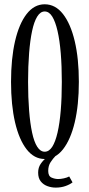

<svg xmlns="http://www.w3.org/2000/svg" viewBox="-20 -731 417 896"><path d="M188.5 11Q139.5 11 104.2 -34.2Q69 -79.5 50.2 -160.2Q31.5 -241 31.5 -349Q31.5 -457.5 50.2 -538.8Q69 -620 104.2 -665.5Q139.5 -711 188.5 -711Q238.5 -711 274 -665.5Q309.5 -620 328.8 -538.8Q348 -457.5 348 -349Q348 -241 328.8 -160.2Q309.5 -79.5 274 -34.2Q238.5 11 188.5 11ZM188.5 -23Q209 -23 223.8 -46Q238.5 -69 248.5 -112.2Q258.5 -155.5 263.5 -215.5Q268.5 -275.5 268.5 -349Q268.5 -422.5 263.5 -482.8Q258.5 -543 248.5 -586.5Q238.5 -630 223.8 -653.8Q209 -677.5 188.5 -677.5Q168.5 -677.5 153.8 -653.8Q139 -630 129.8 -586.5Q120.5 -543 115.8 -482.8Q111 -422.5 111 -349Q111 -275.5 115.8 -215.5Q120.5 -155.5 129.8 -112.2Q139 -69 153.8 -46Q168.5 -23 188.5 -23ZM240 144.5Q220 144.5 201 137.5Q182 130.5 170 115.2Q158 100 158 74.5Q158 51 170 33.5Q182 16 197.8 4Q213.5 -8 225 -14L239 -3Q228 8 216.5 25.2Q205 42.5 205 66.5Q205 91 220.8 97.8Q236.5 104.5 251.5 104.5Q263.5 104.5 278.2 101.2Q293 98 303 92.5L318.5 120Q307 129.5 286.2 137Q265.5 144.5 240 144.5Z"/></svg>

Font: Imbue Thin 10pt
Style: Regular
Weight: 400
Version: Version 1.102